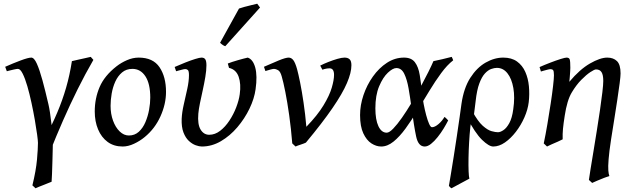

<svg xmlns="http://www.w3.org/2000/svg" viewBox="-20 -766 3402 1030"><path d="M481 -444.8Q438 -370.6 396.7 -287.6Q355.5 -204.6 318.1 -119.4Q280.8 -34.2 249 45.9Q249 45.9 242.7 33.7Q236.3 21.5 229.2 5.6Q222.2 -10.3 219.2 -21Q258.8 -95.2 287.1 -162.1Q315.4 -229 334.7 -295.9Q354 -362.8 365.7 -438Q377.4 -440.9 397 -445.3Q416.5 -449.7 436 -453.9Q455.6 -458 466.8 -460.9ZM263.7 -7.8Q263.7 2.4 262.9 33Q262.2 63.5 261.2 100.3Q260.3 137.2 259 168Q257.8 198.7 256.8 209Q238.8 216.8 212.4 226.8Q186 236.8 170.4 244.1Q167.5 241.2 163.6 237.3Q159.7 233.4 153.8 228.5Q173.3 148.4 178.5 89.8Q183.6 31.2 183.6 0Q183.6 -10.7 179.2 -43.7Q174.8 -76.7 167 -121.6Q159.2 -166.5 148.9 -214.4Q138.7 -262.2 126.7 -303.5Q114.7 -344.7 101.8 -370.6Q88.9 -396.5 76.2 -396.5Q69.8 -396.5 55.4 -393.3Q41 -390.1 28.8 -387Q16.6 -383.8 16.6 -383.8L7.8 -407.7Q50.8 -426.8 91.3 -441.9Q131.8 -457 147.9 -457Q163.1 -457 177.7 -424.3Q192.4 -391.6 207.8 -335.2Q223.1 -278.8 239.7 -207Q244.1 -189 248.3 -160.9Q252.4 -132.8 255.9 -102.8Q259.3 -72.8 261.5 -47.1Q263.7 -21.5 263.7 -7.8Z M870.6 -272.9Q870.6 -208 840.8 -141.8Q811 -75.7 756.3 -30.8Q731 -9.8 699.2 5.1Q667.5 20 638.2 20Q590.8 20 557.4 -4.6Q523.9 -29.3 506.1 -72Q488.3 -114.7 488.3 -168Q488.3 -237.8 514.2 -298.6Q540 -359.4 605 -410.2Q629.9 -429.7 661.4 -443.4Q692.9 -457 724.1 -457Q800.8 -457 835.7 -405.5Q870.6 -354 870.6 -272.9ZM786.1 -242.2Q786.1 -316.9 760 -356.7Q733.9 -396.5 690.4 -396.5Q657.2 -396.5 634.8 -377.4Q612.3 -358.4 598.6 -328.4Q585 -298.3 579.1 -263.9Q573.2 -229.5 573.2 -198.2Q573.2 -154.8 586.4 -118.7Q599.6 -82.5 622.1 -60.8Q644.5 -39.1 671.4 -39.1Q702.6 -39.1 724.6 -59.1Q746.6 -79.1 760 -110.6Q773.4 -142.1 779.8 -177.2Q786.1 -212.4 786.1 -242.2Z M1351.1 -287.1Q1344.2 -236.8 1318.4 -183.1Q1292.5 -129.4 1253.2 -83.3Q1213.9 -37.1 1165 -8.5Q1116.2 20 1063 20Q1048.8 20 1029.8 13.2Q1010.7 6.3 992.9 -10.3Q975.1 -26.9 964.1 -55.7Q953.1 -84.5 954.6 -127.9Q956.1 -163.1 965.8 -205.3Q975.6 -247.6 984.6 -289.1Q993.7 -330.6 993.7 -362.8Q993.7 -384.8 988 -390.1Q982.4 -395.5 973.6 -395.5Q968.3 -395.5 956.3 -392.3Q944.3 -389.2 934.6 -386.5Q924.8 -383.8 924.8 -383.8L917 -406.7Q944.8 -418.9 974.4 -430.7Q1003.9 -442.4 1027.6 -449.7Q1051.3 -457 1061 -457Q1075.2 -457 1081.3 -447.8Q1087.4 -438.5 1087.4 -416Q1087.4 -388.2 1081.5 -353.3Q1075.7 -318.4 1067.6 -282Q1059.6 -245.6 1052.7 -212.6Q1045.9 -179.7 1043.9 -155.8Q1039.1 -98.6 1056.2 -70.8Q1073.2 -43 1102.5 -43Q1133.3 -43 1160.9 -64.2Q1188.5 -85.4 1210.7 -119.1Q1232.9 -152.8 1247.3 -190.4Q1261.7 -228 1266.1 -260.3Q1273.9 -315.4 1260.3 -354.2Q1246.6 -393.1 1208.5 -401.9L1202.1 -425.3Q1223.1 -433.6 1256.1 -443.1Q1289.1 -452.6 1309.1 -457Q1337.4 -447.3 1349.4 -403.1Q1361.3 -358.9 1351.1 -287.1ZM1375 -725.6 1188.5 -518.1Q1175.3 -522 1160.6 -536.6L1262.2 -720.2Q1272.5 -724.1 1291 -729Q1309.6 -733.9 1328.6 -738.5Q1347.7 -743.2 1359.9 -746.1Z M1865.2 -416Q1865.2 -376.5 1841.3 -320.6Q1817.4 -264.6 1763.7 -186.3Q1710 -107.9 1621.1 -1Q1612.8 3.4 1593.8 9.5Q1574.7 15.6 1565.4 20L1547.9 3.4Q1541.5 -76.2 1531.5 -147.2Q1521.5 -218.3 1510.7 -272.5Q1500 -326.7 1491.2 -356.4Q1483.9 -382.8 1471.7 -389.6Q1459.5 -396.5 1450.2 -396.5Q1444.8 -396.5 1433.6 -393.6Q1422.4 -390.6 1413.1 -387.7Q1403.8 -384.8 1403.8 -384.8L1396 -407.7Q1437.5 -426.3 1475.1 -441.7Q1512.7 -457 1528.3 -457Q1543 -457 1553.5 -443.4Q1564 -429.7 1573.7 -395Q1580.6 -370.1 1590.1 -323Q1599.6 -275.9 1608.6 -214.6Q1617.7 -153.3 1623.5 -85.9Q1683.1 -147.5 1715.3 -200.7Q1747.6 -253.9 1759.8 -295.7Q1772 -337.4 1772 -364.3Q1772 -399.4 1748 -399.4Q1730 -399.4 1709.5 -392.1L1697.8 -414.1Q1716.8 -423.8 1741.7 -433.6Q1766.6 -443.4 1790 -450.2Q1813.5 -457 1828.1 -457Q1845.7 -457 1855.5 -448Q1865.2 -439 1865.2 -416Z M2411.1 -442.4Q2378.9 -417.5 2346.9 -374Q2314.9 -330.6 2283.2 -278.3Q2251.5 -226.1 2219.7 -173.6Q2188 -121.1 2156 -77.1Q2124 -33.2 2091.3 -6.6Q2058.6 20 2024.9 20Q1998.5 20 1972.4 3.2Q1946.3 -13.7 1929 -50.8Q1911.6 -87.9 1911.6 -148.9Q1911.6 -201.7 1929.9 -255.9Q1948.2 -310.1 1980.7 -355.7Q2013.2 -401.4 2055.9 -429.2Q2098.6 -457 2147.5 -457Q2187 -457 2205.8 -432.1Q2224.6 -407.2 2231.7 -363.8Q2238.8 -320.3 2244.6 -264.2Q2247.1 -238.3 2252.9 -207.3Q2258.8 -176.3 2266.4 -147.9Q2273.9 -119.6 2282 -101.6Q2290 -83.5 2297.4 -83.5Q2312.5 -83.5 2332.3 -100.3Q2352.1 -117.2 2364.3 -138.7Q2370.6 -134.8 2375.5 -129.4Q2380.4 -124 2384.3 -120.1Q2374.5 -100.6 2359.9 -76.4Q2345.2 -52.2 2327.6 -30.3Q2310.1 -8.3 2292.2 5.9Q2274.4 20 2258.3 20Q2224.1 20 2212.6 -33Q2201.2 -85.9 2187 -191.9Q2180.2 -243.7 2171.9 -291.5Q2163.6 -339.4 2148.7 -370.1Q2133.8 -400.9 2106.4 -400.9Q2087.4 -400.9 2060.8 -376Q2034.2 -351.1 2013.9 -303Q1993.7 -254.9 1993.7 -185.1Q1993.7 -124 2010 -89.1Q2026.4 -54.2 2054.7 -54.2Q2068.4 -54.2 2089.6 -76.2Q2110.8 -98.1 2136 -134Q2161.1 -169.9 2187 -213.1Q2212.9 -256.3 2236.3 -299.8Q2259.8 -343.3 2277.8 -379.6Q2295.9 -416 2305.2 -438Q2326.2 -442.4 2353.3 -448.5Q2380.4 -454.6 2403.3 -460.9Q2406.2 -456.1 2408 -450.9Q2409.7 -445.8 2411.1 -442.4Z M2816.4 -217.8Q2811.5 -177.7 2793.2 -136.2Q2774.9 -94.7 2747.6 -59.1Q2720.2 -23.4 2688.7 -1.7Q2657.2 20 2626 20Q2603 20 2565.9 -15.9Q2528.8 -51.8 2482.4 -140.6Q2488.8 -145.5 2489.7 -151.1Q2490.7 -156.7 2494.9 -161.4Q2499 -166 2514.6 -168Q2543.5 -114.7 2569.8 -91.3Q2596.2 -67.9 2617.2 -62.3Q2638.2 -56.6 2651.4 -56.6Q2663.6 -56.6 2680.4 -67.6Q2697.3 -78.6 2712.2 -105.5Q2727.1 -132.3 2733.4 -179.7Q2742.7 -243.7 2733.9 -293.9Q2725.1 -344.2 2702.1 -373Q2679.2 -401.9 2645.5 -401.9Q2631.8 -401.9 2614.7 -395.8Q2597.7 -389.6 2581.1 -371.6Q2564.5 -353.5 2551.3 -318.1Q2538.1 -282.7 2531.7 -224.1Q2529.8 -208 2526.6 -182.9Q2523.4 -157.7 2520.8 -137.7Q2518.1 -117.7 2518.1 -117.7Q2512.7 -139.2 2509.3 -124.8Q2505.9 -110.4 2502.9 -82Q2499 -45.4 2496.6 -2.2Q2494.1 41 2493.4 82Q2492.7 123 2493.9 153.1Q2495.1 183.1 2498 192.4Q2479 203.1 2449.7 218.3Q2420.4 233.4 2401.9 244.1Q2397.5 241.7 2394.5 238.5Q2391.6 235.4 2388.2 231Q2391.6 211.9 2398.4 170.2Q2405.3 128.4 2413.8 75.2Q2422.4 22 2430.4 -33Q2438.5 -87.9 2445.3 -134.8Q2452.1 -181.6 2455.6 -209Q2467.8 -293.5 2502.9 -348.4Q2538.1 -403.3 2585.2 -430.2Q2632.3 -457 2679.7 -457Q2724.6 -457 2753.7 -436Q2782.7 -415 2798.1 -380.1Q2813.5 -345.2 2817.4 -303Q2821.3 -260.7 2816.4 -217.8Z M3309.1 -372.1Q3309.1 -357.4 3304.2 -319.3Q3299.3 -281.2 3291.5 -230Q3283.7 -178.7 3274.9 -123.5Q3266.1 -68.4 3258.3 -19Q3248 48.3 3244.9 88.4Q3241.7 128.4 3243.4 148.7Q3245.1 168.9 3249 178.2Q3239.3 181.2 3220.9 188.2Q3202.6 195.3 3184.3 203.1Q3166 210.9 3156.7 215.3L3139.2 199.2Q3141.6 180.7 3148.2 140.1Q3154.8 99.6 3163.6 46.4Q3172.4 -6.8 3181.6 -64.5Q3190.9 -122.1 3198.7 -175.8Q3206.5 -229.5 3211.4 -270.8Q3216.3 -312 3216.3 -332Q3216.3 -364.3 3207 -378.9Q3197.8 -393.6 3177.2 -393.6Q3168.9 -393.6 3147 -379.2Q3125 -364.7 3098.1 -337.4Q3071.3 -310.1 3047.9 -271Q3034.7 -249.5 3025.1 -217.5Q3015.6 -185.5 3009.8 -147Q3002.9 -103.5 3000.2 -75.4Q2997.6 -47.4 2998.5 -18.6Q2989.7 -13.7 2972.9 -6.3Q2956.1 1 2939.2 8.3Q2922.4 15.6 2914.6 20L2897 3.4Q2907.2 -44.9 2916.7 -101.3Q2926.3 -157.7 2934.3 -210.9Q2942.4 -264.2 2947 -304.7Q2951.7 -345.2 2951.7 -362.3Q2951.7 -384.8 2947 -389.9Q2942.4 -395 2933.6 -395Q2927.7 -395 2915.3 -391.8Q2902.8 -388.7 2892.3 -385.5Q2881.8 -382.3 2881.8 -382.3L2874.5 -406.2Q2902.3 -418.5 2932.9 -430.2Q2963.4 -441.9 2987.5 -449.5Q3011.7 -457 3019.5 -457Q3033.2 -457 3036.4 -446.8Q3039.6 -436.5 3039.6 -401.9Q3039.6 -395 3038.6 -380.1Q3037.6 -365.2 3036.4 -350.1Q3035.2 -335 3034.2 -327.1Q3089.8 -393.6 3144.8 -425.3Q3199.7 -457 3237.8 -457Q3270.5 -457 3289.8 -438.2Q3309.1 -419.4 3309.1 -372.1Z"/></svg>

Font: Gentium Book Plus
Style: Italic
Weight: 400
Italic angle: -8°
Designer: Victor Gaultney, Annie Olsen, Iska Routamaa, Becca Hirsbrunner
Foundry: SIL International
Version: Version 6.101